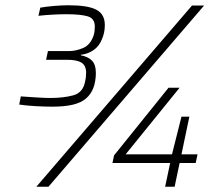

<svg xmlns="http://www.w3.org/2000/svg" viewBox="-20 -709 826 729"><path d="M178 -304Q150 -304 114.5 -306Q79 -308 53 -312L59 -343Q88 -341 119.5 -339Q151 -337 171 -337Q221 -337 258 -347Q295 -357 303 -399Q305 -407 306 -415Q307 -423 307 -433Q307 -460 289.5 -471Q272 -482 235 -482H155L162 -515H242Q268 -515 296 -527Q324 -539 336 -576Q338 -583 339 -591Q340 -599 340 -608Q340 -639 313 -647Q286 -655 232 -655Q210 -655 181 -653.5Q152 -652 126 -649L133 -680Q156 -684 186 -686.5Q216 -689 240 -689Q314 -689 346 -672Q378 -655 378 -614Q378 -598 375 -584.5Q372 -571 367 -560Q357 -534 335.5 -519Q314 -504 287 -501V-499Q314 -494 329 -479Q344 -464 344 -431Q344 -418 341.5 -402Q339 -386 334 -374Q325 -351 306.5 -335Q288 -319 256.5 -311.5Q225 -304 178 -304ZM118 0 709 -688H755L164 0ZM607 0 626 -90H407L413 -119L620 -376H662L457 -123H633L669 -266H699L669 -123H730L723 -90H662L643 0Z"/></svg>

Font: Saira Thin Thin
Style: Italic
Weight: 250
Italic angle: -12°
Version: Version 1.101